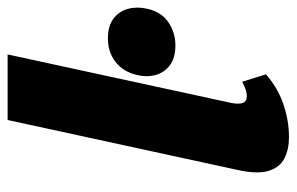

<svg xmlns="http://www.w3.org/2000/svg" viewBox="-154 -596 761 492"><g transform="rotate(-90 226.0 -350.5)"><path d="M120 10Q89 10 66 -1.5Q43 -13 34 -41Q25 -69 35 -117L164 -711H332L208 -139Q204 -120 207.5 -109Q211 -98 226 -98Q232 -98 240.5 -100.5Q249 -103 262 -110L281 -49Q247 -19 205 -4.5Q163 10 120 10ZM355 -281Q323 -281 304 -295.5Q285 -310 279 -333Q273 -356 280 -382Q288 -415 313 -434.5Q338 -454 373 -454Q405 -454 424 -439.5Q443 -425 449 -402Q455 -379 449 -353Q441 -317 414.5 -299Q388 -281 355 -281Z"/></g></svg>

Font: Ysabeau Office Black
Style: Italic
Weight: 900
Italic angle: -12°
Designer: Christian Thalmann (Catharsis Fonts)
Version: Version 2.001;gftools[0.9.30]; featfreeze: tnum,lnum,ss02